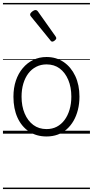

<svg xmlns="http://www.w3.org/2000/svg" viewBox="-20 -905 629 1300"><path d="M295 19Q227 19 176.5 -14.5Q126 -48 98.5 -108.5Q71 -169 71 -250Q71 -310 87.5 -359Q104 -408 134.5 -444Q165 -480 205.5 -499.5Q246 -519 295 -519Q361 -519 411 -485Q461 -451 489.5 -390.5Q518 -330 518 -251Q518 -203 507.5 -161.5Q497 -120 478 -87Q459 -54 432 -30Q405 -6 370.5 6.5Q336 19 295 19ZM295 -31Q334 -31 364.5 -47Q395 -63 417 -92.5Q439 -122 451 -162.5Q463 -203 463 -251Q463 -315 442 -364.5Q421 -414 384 -441.5Q347 -469 295 -469Q257 -469 225.5 -453Q194 -437 172 -408Q150 -379 138 -339Q126 -299 126 -250Q126 -186 147 -136.5Q168 -87 205.5 -59Q243 -31 295 -31ZM334 -623Q331 -623 327.5 -625Q324 -627 321 -632L190 -793Q186 -798 185 -800.5Q184 -803 184 -808Q184 -813 190.5 -820Q197 -827 205.5 -832Q214 -837 220 -837Q230 -837 237 -827L356 -659Q359 -654 360 -651.5Q361 -649 361 -647Q361 -639 351 -631Q341 -623 334 -623ZM0 365H589V375H0ZM0 -20H589V0H0ZM0 -505H589V-500H0ZM0 -885H589V-875H0Z"/></svg>

Font: Playwrite AT Guides
Style: Regular
Weight: 400
Designer: Veronika Burian, José Scaglione
Foundry: TypeTogether
Version: Version 1.003